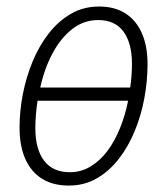

<svg xmlns="http://www.w3.org/2000/svg" viewBox="-20 -560 512 589"><path d="M190.9 9.3Q142.6 9.3 108.9 -11.7Q75.2 -32.7 57.6 -72.5Q40 -112.3 40 -168.5Q40 -218.8 50 -270.8Q60.1 -322.8 79.8 -370.8Q99.6 -418.9 129.2 -457Q158.7 -495.1 197.5 -517.6Q236.3 -540 283.7 -540Q332 -540 365.2 -518.6Q398.4 -497.1 415.5 -457.5Q432.6 -418 432.6 -363.3Q432.6 -312 422.9 -259Q413.1 -206.1 393.3 -158Q373.5 -109.9 344.2 -72.3Q314.9 -34.7 276.6 -12.7Q238.3 9.3 190.9 9.3ZM194.3 -31.7Q229 -31.7 258.3 -49.6Q287.6 -67.4 310.1 -97.7Q332.5 -127.9 348.4 -167.5Q364.3 -207 373 -251H95.2Q91.8 -228.5 90.1 -206.8Q88.4 -185.1 88.4 -167Q88.4 -102.5 115.2 -67.1Q142.1 -31.7 194.3 -31.7ZM103.5 -291.5H379.4Q382.3 -310.5 383.5 -329.1Q384.8 -347.7 384.8 -364.7Q384.8 -427.2 358.9 -462.9Q333 -498.5 281.2 -498.5Q236.8 -498.5 201.4 -470.7Q166 -442.9 141.1 -396.2Q116.2 -349.6 103.5 -291.5Z"/></svg>

Font: Open Sans SemiCondensed Light
Style: Italic
Weight: 300
Width: 4
Italic angle: -12°
Designer: Monotype Design Team
Foundry: Monotype Imaging Inc.
Version: Version 3.000